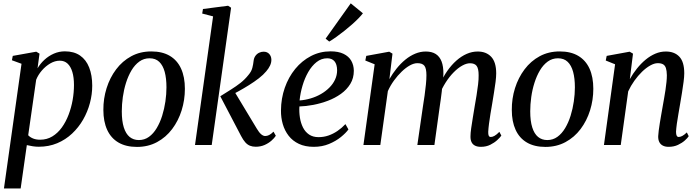

<svg xmlns="http://www.w3.org/2000/svg" viewBox="-20 -846 4074 1120"><path d="M3 253.5 105.5 -474 49.5 -494.5 54.5 -520 191.5 -544.5 210.5 -533 199 -447.5Q215 -475 239.5 -497.5Q264 -520 294.2 -533.2Q324.5 -546.5 358.5 -546.5Q411.5 -546.5 447 -522Q482.5 -497.5 500.2 -452.2Q518 -407 518 -346Q518 -295.5 504.5 -244.8Q491 -194 464.8 -148.2Q438.5 -102.5 400.5 -66.8Q362.5 -31 313.5 -10.5Q264.5 10 206 10Q188.5 10 170.8 7.2Q153 4.5 136.5 0.5L100.5 253.5ZM144.5 -57Q156.5 -44.5 173.8 -37.8Q191 -31 214 -31Q253.5 -31 285.2 -50.2Q317 -69.5 340.8 -102.5Q364.5 -135.5 380.2 -177Q396 -218.5 403.8 -263Q411.5 -307.5 411.5 -350Q411.5 -394.5 402 -426.2Q392.5 -458 374.2 -475Q356 -492 329 -492Q300.5 -492 273.2 -476Q246 -460 224.2 -434.8Q202.5 -409.5 191 -381Z M862.5 -546Q927 -546 970.5 -520.2Q1014 -494.5 1036.2 -445.8Q1058.5 -397 1058.5 -328Q1058.5 -263 1039.5 -202.2Q1020.5 -141.5 984.2 -93.2Q948 -45 896 -17Q844 11 779 11Q715 11 671.2 -14.5Q627.5 -40 605.2 -88.5Q583 -137 583 -204.5Q582.5 -270.5 601.8 -331.8Q621 -393 657.5 -441.5Q694 -490 745.8 -518Q797.5 -546 862.5 -546ZM852.5 -506Q819 -506 792.8 -487Q766.5 -468 747.2 -435.8Q728 -403.5 715.2 -363.2Q702.5 -323 696.5 -280Q690.5 -237 690.5 -196.5Q690.5 -140 702.2 -102.8Q714 -65.5 736.2 -47.2Q758.5 -29 790 -29Q823 -29 849 -47.8Q875 -66.5 894.2 -98.8Q913.5 -131 926 -171Q938.5 -211 944.8 -253.8Q951 -296.5 951 -336.5Q951 -389 940.8 -426.8Q930.5 -464.5 909 -485.2Q887.5 -506 852.5 -506Z M1117.5 0 1223 -750.5 1159.5 -767 1164 -793.5 1310.5 -812.5 1328 -801 1215 0ZM1471.5 10Q1453 10 1438 4Q1423 -2 1410.8 -15.8Q1398.5 -29.5 1386.5 -52.5L1265 -284.5Q1299 -306 1328.2 -324.2Q1357.5 -342.5 1383 -362.5Q1408.5 -382.5 1429.5 -409Q1447 -429.5 1452.2 -451Q1457.5 -472.5 1459 -488.5Q1461 -508 1470 -520.2Q1479 -532.5 1491.8 -538.5Q1504.5 -544.5 1517.5 -544.5Q1538.5 -544.5 1550.5 -531.2Q1562.5 -518 1563 -498.5Q1563.5 -481 1555.2 -463.5Q1547 -446 1533 -430Q1516.5 -410 1489.8 -389.2Q1463 -368.5 1432.5 -349.5Q1402 -330.5 1373.5 -314.8Q1345 -299 1324.5 -288.5L1343 -319.5L1478 -95.5Q1491 -73.5 1503.2 -63Q1515.5 -52.5 1527 -52.5Q1538 -52.5 1549.8 -58.2Q1561.5 -64 1575.5 -78L1589 -54Q1580.5 -40.5 1563.5 -25.5Q1546.5 -10.5 1523.2 -0.2Q1500 10 1471.5 10Z M2012.5 -91Q1998 -70.5 1968.8 -46.8Q1939.5 -23 1899.2 -6.2Q1859 10.5 1810.5 10.5Q1760 10.5 1723.5 -6.8Q1687 -24 1663.8 -54Q1640.5 -84 1629.5 -122.2Q1618.5 -160.5 1619 -202Q1619.5 -271.5 1641.2 -333.8Q1663 -396 1702 -443.8Q1741 -491.5 1793.8 -519Q1846.5 -546.5 1908.5 -546.5Q1954 -546.5 1984 -532Q2014 -517.5 2028.8 -492Q2043.5 -466.5 2044 -433.5Q2044 -390 2023.5 -356.5Q2003 -323 1968.8 -298.5Q1934.5 -274 1892.8 -258.2Q1851 -242.5 1807.5 -234.2Q1764 -226 1726.5 -225Q1724.5 -192 1729.5 -160Q1734.5 -128 1747.5 -102.2Q1760.5 -76.5 1783 -61.2Q1805.5 -46 1838 -46Q1868.5 -46 1896 -55.5Q1923.5 -65 1948.5 -82Q1973.5 -99 1995 -122ZM1889 -506Q1854.5 -506 1826.8 -484Q1799 -462 1778.2 -426Q1757.5 -390 1744.8 -346.8Q1732 -303.5 1727.5 -260Q1760.5 -262.5 1792.5 -272Q1824.5 -281.5 1852.2 -297.5Q1880 -313.5 1901.2 -334.8Q1922.5 -356 1934.5 -381.8Q1946.5 -407.5 1946.5 -436.5Q1946 -471 1931.2 -488.5Q1916.5 -506 1889 -506ZM1879.5 -620.5 2026 -826.5 2097 -768.5Q2088 -756.5 2071.5 -739.5Q2055 -722.5 2033.5 -703.5Q2012 -684.5 1988.5 -665.8Q1965 -647 1942.2 -630.8Q1919.5 -614.5 1900.5 -603.5Z M2269.5 -533 2251.5 -384.5Q2270 -417 2293.5 -446.2Q2317 -475.5 2344.5 -498Q2372 -520.5 2402.2 -533Q2432.5 -545.5 2463.5 -545.5Q2499 -545.5 2521.8 -531Q2544.5 -516.5 2555.8 -487.5Q2567 -458.5 2566.5 -414Q2566.5 -407.5 2565.5 -397.2Q2564.5 -387 2563 -374.5Q2561.5 -362 2559.5 -348.5L2546 -354.5Q2564.5 -397 2589 -432Q2613.5 -467 2642.2 -492.5Q2671 -518 2702.5 -531.8Q2734 -545.5 2766.5 -545.5Q2816.5 -545.5 2845.5 -514.5Q2874.5 -483.5 2874.5 -418Q2874.5 -398 2870.8 -368.2Q2867 -338.5 2861.5 -305.2Q2856 -272 2851 -240.5Q2846 -212 2841 -181.8Q2836 -151.5 2832.5 -124.2Q2829 -97 2828 -77.5Q2827.5 -61.5 2831 -54.2Q2834.5 -47 2843 -47Q2853 -47 2865 -53.8Q2877 -60.5 2893 -77L2904.5 -55Q2897 -44 2880.5 -28.8Q2864 -13.5 2840 -1.5Q2816 10.5 2785 10.5Q2764.5 10.5 2750.8 3.5Q2737 -3.5 2730.5 -17.2Q2724 -31 2724.5 -51Q2724.5 -68.5 2728.5 -97.5Q2732.5 -126.5 2738.2 -160.2Q2744 -194 2749 -226Q2754.5 -256.5 2759.8 -289.5Q2765 -322.5 2768.8 -353.2Q2772.5 -384 2772 -407.5Q2772 -446.5 2760.2 -461.8Q2748.5 -477 2721.5 -477Q2701 -477 2676.2 -463.2Q2651.5 -449.5 2626.5 -424.2Q2601.5 -399 2579.5 -364.5Q2557.5 -330 2541.5 -289L2561 -353.5Q2559.5 -334 2557 -312.2Q2554.5 -290.5 2551.5 -269Q2548.5 -247.5 2545.5 -227.5L2514 0H2414.5L2447 -224.5Q2452 -255.5 2456.8 -289Q2461.5 -322.5 2464.5 -353.2Q2467.5 -384 2467.5 -407Q2467.5 -447 2455.8 -462.2Q2444 -477.5 2415 -477.5Q2394.5 -477.5 2371 -464.5Q2347.5 -451.5 2323.5 -428.5Q2299.5 -405.5 2278.2 -376.2Q2257 -347 2242.5 -314.5L2198.5 0H2100L2165.5 -471L2111 -493L2116.5 -520L2250.5 -544.5Z M3245 -546Q3309.5 -546 3353 -520.2Q3396.5 -494.5 3418.8 -445.8Q3441 -397 3441 -328Q3441 -263 3422 -202.2Q3403 -141.5 3366.8 -93.2Q3330.5 -45 3278.5 -17Q3226.5 11 3161.5 11Q3097.5 11 3053.8 -14.5Q3010 -40 2987.8 -88.5Q2965.5 -137 2965.5 -204.5Q2965 -270.5 2984.2 -331.8Q3003.5 -393 3040 -441.5Q3076.5 -490 3128.2 -518Q3180 -546 3245 -546ZM3235 -506Q3201.5 -506 3175.2 -487Q3149 -468 3129.8 -435.8Q3110.5 -403.5 3097.8 -363.2Q3085 -323 3079 -280Q3073 -237 3073 -196.5Q3073 -140 3084.8 -102.8Q3096.5 -65.5 3118.8 -47.2Q3141 -29 3172.5 -29Q3205.5 -29 3231.5 -47.8Q3257.5 -66.5 3276.8 -98.8Q3296 -131 3308.5 -171Q3321 -211 3327.2 -253.8Q3333.5 -296.5 3333.5 -336.5Q3333.5 -389 3323.2 -426.8Q3313 -464.5 3291.5 -485.2Q3270 -506 3235 -506Z M3654 -384.5Q3672.5 -417.5 3695.8 -446.5Q3719 -475.5 3746.2 -498Q3773.5 -520.5 3803 -533Q3832.5 -545.5 3864 -545.5Q3914.5 -545.5 3943 -515.2Q3971.5 -485 3971.5 -418.5Q3971.5 -398 3967.5 -368Q3963.5 -338 3958.2 -304.8Q3953 -271.5 3947.5 -240.5Q3943 -212.5 3937.5 -182Q3932 -151.5 3928.2 -124Q3924.5 -96.5 3923.5 -77.5Q3923.5 -61.5 3927.5 -54.2Q3931.5 -47 3939 -47Q3948.5 -47 3960 -53Q3971.5 -59 3986.5 -73.5L3997.5 -51.5Q3991 -41 3974.8 -26.5Q3958.5 -12 3934.8 -0.8Q3911 10.5 3880 10.5Q3860.5 10.5 3846.8 3.5Q3833 -3.5 3826 -17.2Q3819 -31 3819.5 -51.5Q3820 -64.5 3822.5 -84Q3825 -103.5 3828.8 -127.2Q3832.5 -151 3837 -176Q3841.5 -201 3845.5 -224.5Q3849.5 -248 3854 -272.5Q3858.5 -297 3862 -321.2Q3865.5 -345.5 3867.8 -367.5Q3870 -389.5 3870 -407.5Q3869.5 -433.5 3864.5 -448.8Q3859.5 -464 3848 -470.8Q3836.5 -477.5 3817 -477.5Q3797 -477.5 3773 -464Q3749 -450.5 3725.2 -427.5Q3701.5 -404.5 3680.5 -375Q3659.5 -345.5 3644.5 -313L3601 0H3503L3568 -471L3513.5 -493L3519 -520L3653 -544.5L3672.5 -533Z"/></svg>

Font: Merriweather 72pt
Style: Italic
Weight: 400
Italic angle: -7.8°
Version: Version 2.101